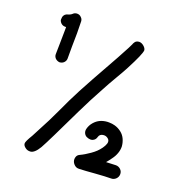

<svg xmlns="http://www.w3.org/2000/svg" viewBox="-123 -866 844 891"><g transform="rotate(20 299.0 -420.0)"><path d="M404.3 -724.6Q410.2 -732.4 423.8 -733.4Q436.5 -733.4 448.2 -722.7Q458 -713.9 459 -704.1Q458 -684.6 415 -602.5Q406.2 -585 380.9 -542Q354.5 -497.1 339.8 -468.8Q324.2 -440.4 303.7 -401.4Q293 -380.9 269.5 -333Q184.6 -155.3 164.1 -119.1Q142.6 -83 122.1 -82Q107.4 -81.1 96.7 -89.8Q85 -98.6 85 -109.4Q85 -119.1 106.4 -154.3Q114.3 -168 155.3 -248Q160.2 -257.8 181.6 -302.7Q202.1 -345.7 211.9 -367.2Q235.4 -416 280.3 -497.1Q313.5 -555.7 355.5 -631.8Q397.5 -709 397.5 -711.9Q397.5 -714.8 404.3 -724.6ZM47.9 -719.7Q52.7 -735.4 68.4 -739.3Q73.2 -740.2 79.1 -743.2Q85 -746.1 87.9 -749Q96.7 -757.8 108.4 -757.8Q121.1 -757.8 128.9 -749Q136.7 -742.2 137.7 -731.4Q138.7 -703.1 138.7 -671.9Q138.7 -641.6 137.7 -604.5Q137.7 -567.4 137.7 -546.9Q137.7 -535.2 128.9 -526.4Q121.1 -518.6 108.4 -517.6Q96.7 -518.6 87.9 -526.4Q79.1 -535.2 79.1 -546.9Q79.1 -559.6 80.1 -602.5Q81.1 -665 81.1 -666Q81.1 -669.9 81.1 -673.8Q81.1 -677.7 81.1 -681.6Q77.1 -681.6 75.2 -681.6Q63.5 -681.6 54.7 -690.4Q45.9 -700.2 46.9 -708ZM393.6 -252.9Q390.6 -241.2 382.3 -235.4Q374 -229.5 364.3 -230Q354.5 -230.5 345.7 -234.9Q336.9 -239.3 332.5 -249Q328.1 -258.8 331.1 -270.5Q335.9 -289.1 348.6 -303.7Q361.3 -318.4 377.4 -325.7Q393.6 -333 413.1 -334Q417 -334 420.9 -334Q435.5 -334 449.2 -330.1Q466.8 -325.2 481.9 -313.5Q497.1 -301.8 504.9 -284.2Q512.7 -266.6 513.7 -248Q513.7 -230.5 507.8 -214.8Q502 -198.2 490.2 -182.6Q480.5 -168.9 469.7 -156.2Q501 -158.2 517.6 -158.2Q531.2 -158.2 541 -148.9Q550.8 -139.6 550.8 -126Q550.8 -112.3 541 -102.5Q531.2 -92.8 517.6 -92.8H516.6Q491.2 -92.8 439.5 -88.9Q392.6 -85 365.2 -84Q362.3 -84 359.4 -84Q348.6 -84 339.8 -91.8Q331.1 -99.6 328.1 -109.4Q325.2 -119.1 328.6 -129.9Q332 -140.6 342.8 -145.5Q355.5 -151.4 366.7 -158.2Q377.9 -165 390.6 -173.8Q403.3 -182.6 413.6 -192.4Q423.8 -202.1 432.6 -214.4Q441.4 -226.6 445.3 -238.3Q450.2 -253.9 438.5 -263.2Q426.8 -272.5 412.1 -269.5Q397.5 -266.6 393.6 -252.9Z"/></g></svg>

Font: sage sans
Style: Regular
Weight: 400
Version: Version 001.032